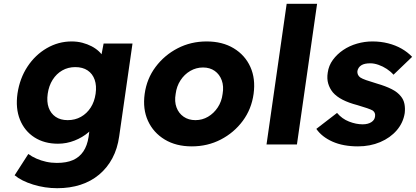

<svg xmlns="http://www.w3.org/2000/svg" viewBox="-20 -760 2188 1010"><path d="M281 230Q216 230 154.5 211Q93 192 57 162L129 50Q148 64 172 74.5Q196 85 223 91Q250 97 279 97Q330 97 364 82Q398 67 418.5 36.5Q439 6 446 -40L458 -129L489 -124Q477 -91 445.5 -64Q414 -37 372 -20.5Q330 -4 285 -4Q213 -4 161 -37.5Q109 -71 85 -130.5Q61 -190 72 -268Q84 -348 124.5 -409.5Q165 -471 226 -506.5Q287 -542 357 -542Q387 -542 413.5 -535Q440 -528 462 -516.5Q484 -505 500.5 -489.5Q517 -474 526 -456Q535 -438 536 -419L502 -411L525 -531H677L607 -43Q598 22 571 72.5Q544 123 501.5 158.5Q459 194 403.5 212Q348 230 281 230ZM336 -128Q375 -128 406 -145.5Q437 -163 457 -194Q477 -225 483 -267Q489 -309 478 -340.5Q467 -372 441 -389.5Q415 -407 376 -407Q338 -407 307.5 -389.5Q277 -372 257 -340.5Q237 -309 231 -267Q225 -225 236 -194Q247 -163 272.5 -145.5Q298 -128 336 -128Z M989 10Q906 10 846.5 -26Q787 -62 758.5 -124Q730 -186 741 -266Q752 -346 798.5 -408Q845 -470 914.5 -506Q984 -542 1067 -542Q1150 -542 1209.5 -506Q1269 -470 1297 -408Q1325 -346 1314 -266Q1303 -186 1257 -124Q1211 -62 1141.5 -26Q1072 10 989 10ZM1008 -128Q1044 -128 1074.5 -146Q1105 -164 1125.5 -195Q1146 -226 1151 -266Q1158 -306 1146.5 -337.5Q1135 -369 1109.5 -387Q1084 -405 1048 -405Q1012 -405 981 -387Q950 -369 929.5 -337.5Q909 -306 904 -266Q897 -226 908.5 -195Q920 -164 946 -146Q972 -128 1008 -128Z M1382 0 1488 -740H1648L1542 0Z M1863 10Q1785 10 1729 -15Q1673 -40 1644 -82L1753 -166Q1779 -135 1816 -120.5Q1853 -106 1888 -106Q1902 -106 1913.5 -109Q1925 -112 1933.5 -117.5Q1942 -123 1947 -130.5Q1952 -138 1953 -148Q1956 -168 1940 -179Q1931 -184 1911 -191Q1891 -198 1860 -207Q1814 -219 1782 -235.5Q1750 -252 1731 -274Q1714 -295 1706.5 -320.5Q1699 -346 1704 -378Q1709 -415 1731 -445Q1753 -475 1785.5 -497Q1818 -519 1858 -530.5Q1898 -542 1939 -542Q1983 -542 2022 -532Q2061 -522 2092.5 -504Q2124 -486 2148 -461L2050 -367Q2035 -384 2014.5 -397.5Q1994 -411 1971 -419Q1948 -427 1928 -427Q1913 -427 1901 -424.5Q1889 -422 1880.5 -416.5Q1872 -411 1867 -403.5Q1862 -396 1860 -386Q1859 -376 1863 -367Q1867 -358 1876 -352Q1885 -346 1906 -338.5Q1927 -331 1964 -320Q2009 -307 2040.5 -291Q2072 -275 2089 -253Q2103 -236 2107.5 -213.5Q2112 -191 2109 -165Q2101 -114 2067 -74.5Q2033 -35 1980 -12.5Q1927 10 1863 10Z"/></svg>

Font: Lexend
Style: Bold Italic
Weight: 700
Italic angle: -8.13011°
Designer: Bonnie Shaver-Troup, Thomas Jockin
Foundry: Lexend
Version: Version 1.007